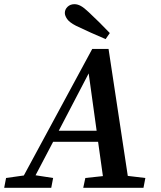

<svg xmlns="http://www.w3.org/2000/svg" viewBox="-68 -898 770 918"><path d="M213 -273H394L356 -547ZM-48 0 -39 -47 46 -59 373 -664H451L543 -57L627 -47L618 0H330L340 -47L424 -56L401 -220H186L102 -60L186 -47L177 0ZM457 -740 437 -711Q402 -726 366 -742Q330 -758 295 -775Q264 -791 253 -807Q242 -823 242 -836Q242 -853 255 -865.5Q268 -878 288 -878Q303 -878 318.5 -869.5Q334 -861 356 -840Q382 -816 407 -791Q432 -766 457 -740Z"/></svg>

Font: Source Serif 4 Semibold
Style: Italic
Weight: 600
Italic angle: -12°
Designer: Frank Grießhammer
Foundry: Adobe
Version: Version 4.005;hotconv 1.1.0;makeotfexe 2.6.0